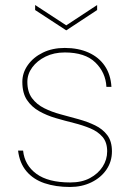

<svg xmlns="http://www.w3.org/2000/svg" viewBox="-20 -738 523 765"><path d="M259 7Q202 7 157.5 -8Q113 -23 85.5 -55.5Q58 -88 52 -138H72Q78 -80 125 -45.5Q172 -11 260 -11Q306 -11 338.5 -28.5Q371 -46 389 -74Q407 -102 407 -135Q407 -171 388.5 -192.5Q370 -214 340 -226.5Q310 -239 274 -248Q238 -257 202 -267.5Q166 -278 136 -295Q106 -312 87.5 -339.5Q69 -367 69 -412Q69 -448 91 -479Q113 -510 151 -528.5Q189 -547 238 -547Q292 -547 333 -528.5Q374 -510 397.5 -475.5Q421 -441 424 -392H404Q401 -449 360 -489Q319 -529 238 -529Q195 -529 161.5 -512.5Q128 -496 108.5 -469.5Q89 -443 89 -412Q89 -372 107.5 -347Q126 -322 156 -307Q186 -292 221.5 -282.5Q257 -273 293 -263Q329 -253 359 -238.5Q389 -224 407.5 -199.5Q426 -175 426 -135Q426 -94 404 -62Q382 -30 344 -11.5Q306 7 259 7ZM244 -637 367 -718V-698L244 -617L120 -698V-718Z"/></svg>

Font: Poppins Devanagari Thin
Style: Regular
Weight: 100
Designer: Ninad Kale (Devanagari), Jonny Pinhorn (Latin)
Foundry: Indian Type Foundry
Version: 4.005